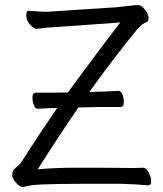

<svg xmlns="http://www.w3.org/2000/svg" viewBox="-20 -725 640 752"><path d="M204 -302H187L128 -299H127Q119 -299 113 -312.5Q107 -326 107 -344Q107 -362 122 -362H187L246 -363Q266 -391 285 -416Q379 -544 451 -637L199 -619Q175 -618 154.5 -615.5Q134 -613 124 -612H123Q113 -612 98 -628.5Q83 -645 83 -664Q83 -683 91 -683H93Q137 -679 155.5 -679Q174 -679 198 -681L440 -697Q463 -699 485 -702Q507 -705 521 -705Q535 -705 548.5 -686Q562 -667 562 -654.5Q562 -642 555 -639Q538 -633 517 -610Q424 -496 330 -365L372 -366Q387 -366 444 -369H445Q453 -369 459 -356Q465 -343 465 -324.5Q465 -306 451 -306H373L287 -304Q208 -189 128 -62Q200 -68 264 -68H374L502 -67Q524 -67 539 -68H540Q553 -68 562.5 -49.5Q572 -31 572 -15Q572 1 561 1H560Q522 -3 457 -5H292Q112 -5 86 4Q78 7 67.5 7Q57 7 42.5 -9.5Q28 -26 28 -37Q28 -48 30 -54Q32 -60 45 -71Q58 -82 62 -88Q139 -208 204 -302Z"/></svg>

Font: Fusion Kai T
Style: Regular
Weight: 400
Designer: Fontworks Inc.
Version: Version 24.134;May 13, 2024